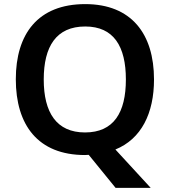

<svg xmlns="http://www.w3.org/2000/svg" viewBox="-20 -745 827 935"><path d="M730 -358C730 -580 620 -725 395 -725C164 -725 57 -579 57 -359C57 -137 164 10 394 10C399 10 406 9 412 9L543 170H714L542 -17C668 -68 730 -193 730 -358ZM193 -358C193 -519 254 -616 395 -616C534 -616 593 -519 593 -358C593 -197 534 -100 394 -100C255 -100 193 -197 193 -358Z"/></svg>

Font: Noto Sans Myanmar UI SemiBold
Style: Regular
Weight: 600
Designer: Monotype Design Team
Foundry: Monotype Imaging Inc.
Version: Version 2.103